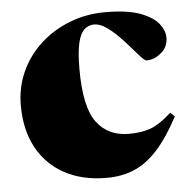

<svg xmlns="http://www.w3.org/2000/svg" viewBox="-44 -571 623 630"><g transform="rotate(-5 267.0 -256.0)"><path d="M324.5 -527Q397.5 -527 439.8 -511.2Q482 -495.5 500 -472.5Q518 -449.5 518 -426.5Q518 -396 495.2 -376.8Q472.5 -357.5 447 -357.5Q441 -357.5 428.5 -371Q416 -384.5 399.2 -404.2Q382.5 -424 363 -443.5Q343.5 -463 323.5 -476.5Q303.5 -490 285 -490Q267 -490 253.2 -478Q239.5 -466 232 -435.2Q224.5 -404.5 224.5 -348Q224.5 -223 262 -172.8Q299.5 -122.5 368 -122.5Q411 -122.5 440.8 -133.8Q470.5 -145 508.5 -179.5L523 -166.5Q486.5 -98 450 -58.2Q413.5 -18.5 373 -1.8Q332.5 15 283 15Q203.5 15 145 -16.5Q86.5 -48 54.5 -106.5Q22.5 -165 22.5 -246Q22.5 -306 46 -357.2Q69.5 -408.5 111.2 -446.5Q153 -484.5 207.8 -505.8Q262.5 -527 324.5 -527Z"/></g></svg>

Font: Newsreader 72pt ExtraBold
Style: Regular
Weight: 800
Designer: Hugues Gentile
Foundry: Production Type
Version: Version 1.003; ttfautohint (v1.8.3)